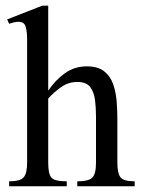

<svg xmlns="http://www.w3.org/2000/svg" viewBox="-20 -647 492 667"><path d="M447.8 0H248.5V-17.1Q288.1 -17.1 300.8 -30Q313.5 -43 313.5 -82.5V-241.2Q313.5 -272 310.1 -299.6Q306.6 -327.1 293.2 -344.7Q279.8 -362.3 248.5 -362.3Q217.8 -362.3 192.1 -344.2Q166.5 -326.2 147.5 -304.7V-82.5Q147.5 -42.5 158.7 -29.8Q169.9 -17.1 211.9 -17.1V0H11.7V-17.1Q50.8 -17.1 62.5 -31.2Q74.2 -45.4 74.2 -82.5V-509.8Q74.2 -537.6 69.1 -554.4Q64 -571.3 44.4 -571.3Q36.1 -571.3 28.1 -569.3Q20 -567.4 11.7 -564.5L4.9 -579.6L127 -627.4H147.5V-332Q170.9 -367.2 204.3 -391.8Q237.8 -416.5 281.7 -416.5Q320.3 -416.5 342 -399.2Q363.8 -381.8 373.3 -354Q382.8 -326.2 385.3 -294.4Q387.7 -262.7 387.7 -233.9V-82.5Q387.7 -45.4 398.4 -31.2Q409.2 -17.1 447.8 -17.1Z"/></svg>

Font: Rohingya Solluk
Style: Regular
Weight: 400
Designer: SIL International
Foundry: SIL International
Version: Version 1.001